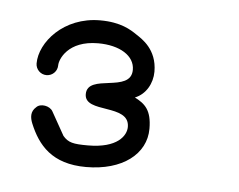

<svg xmlns="http://www.w3.org/2000/svg" viewBox="-31 -497 375 301"><g transform="rotate(5 156.5 -346.5)"><path d="M22.4 -386.1C22.4 -376.8 30 -369.1 39.4 -369.1C48.8 -369.1 56.4 -376.7 56.4 -386.1C56.4 -395.3 68.3 -425.9 115.9 -425.9C150 -425.9 173.6 -411.3 173.6 -389.2C173.6 -351.7 103.4 -378.1 103.4 -344.8C103.4 -313.9 173.6 -336.2 173.6 -299.3C173.6 -285.5 160.1 -265 113.7 -265C90.5 -265 82.7 -266.7 74.3 -276.5L53.7 -313.2C49.2 -321.7 34 -324.4 27.7 -317.5C19.2 -310.2 20.2 -300.7 23.9 -291.6C37.5 -258.7 59.8 -231 113.7 -231C170.9 -231 207.6 -259.6 207.6 -299.3C207.6 -329 196.7 -338 180.6 -346.3C197.7 -353 207.6 -370.8 207.6 -389.2C207.6 -424.6 183.1 -438.9 174.6 -444.6C164.5 -451.5 148.6 -462 115.9 -462C58.5 -462 22.4 -419.3 22.4 -386.1Z"/></g></svg>

Font: LetsTrace
Style: basic
Weight: 500
Version: Version 002.000